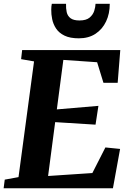

<svg xmlns="http://www.w3.org/2000/svg" viewBox="-28 -1012 700 1032"><path d="M-8.5 0 -2.5 -46.5 71.5 -60 155 -682 85.5 -694 91 -743H618.5L604.5 -567H528L494 -677.5L312.5 -690L277.5 -424L501 -443L485.5 -342L268.5 -355.5L230.5 -66L468.5 -82L538.5 -219.5L617.5 -211.5L579 0ZM396 -806Q348.5 -806 318.8 -820.5Q289 -835 273.5 -858.5Q258 -882 252.5 -908.8Q247 -935.5 247.5 -960Q247.5 -968.5 248.2 -976.5Q249 -984.5 250.5 -991.5H327Q326 -967 330.5 -946.8Q335 -926.5 351 -914.2Q367 -902 399 -902Q435.5 -902 453.8 -917.5Q472 -933 478.5 -953.8Q485 -974.5 485.5 -991.5H562Q562 -938.5 542.2 -896.8Q522.5 -855 485.5 -830.5Q448.5 -806 396 -806Z"/></svg>

Font: Merriweather 28pt ExtraBold
Style: Italic
Weight: 800
Italic angle: -7.8°
Version: Version 2.101